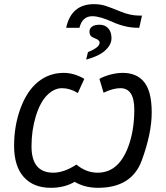

<svg xmlns="http://www.w3.org/2000/svg" viewBox="-20 -895 799 925"><path d="M395 -607.9 403.8 -644Q460 -666.5 460 -689Q460 -701.7 441.4 -708.5Q422.9 -715.3 417 -722.7Q411.1 -730 411.1 -743.7Q411.1 -757.3 423.1 -766.6Q435.1 -775.9 460 -775.9Q484.9 -775.9 501 -759Q517.1 -742.2 517.1 -710.9Q517.1 -679.7 487.1 -652.1Q457 -624.5 395 -607.9ZM433.1 -875Q463.4 -875 489.5 -866.5Q515.6 -857.9 562 -838.9Q608.4 -819.8 651.9 -819.8H664.1L650.9 -761.2H644Q584 -761.2 522.5 -789.1Q460.9 -816.9 424.8 -816.9Q376.5 -816.9 362.8 -761.2H298.8Q323.2 -875 433.1 -875ZM131.8 -189.9Q131.8 -63 236.8 -63Q288.1 -63 348.1 -102.1Q395.5 -63 450.2 -63Q504.9 -63 543.2 -99.1Q581.5 -135.3 604.2 -206.5Q627 -277.8 627 -367.2Q627 -470.2 560.1 -470.2Q524.4 -470.2 479 -448.2L459 -515.1Q478.5 -526.4 510 -535.2Q541.5 -543.9 571.8 -543.9Q639.2 -543.9 675 -499Q710.9 -454.1 710.9 -353Q710.9 -252 662.6 -121.1Q614.3 9.8 452.1 9.8Q388.2 9.8 339.8 -19Q290.5 9.8 225.1 9.8Q140.6 9.8 94.2 -42.5Q47.9 -94.7 47.9 -192.4Q47.9 -290 79.1 -374Q110.4 -458 163.8 -501Q217.3 -543.9 287.1 -543.9Q336.9 -543.9 386.2 -515.1L355 -446.8Q316.9 -470.2 278.8 -470.2Q240.7 -470.2 207 -436.5Q173.3 -402.8 152.6 -335.2Q131.8 -267.6 131.8 -189.9Z"/></svg>

Font: OpenSans-Italic
Style: Italic
Weight: 400
Italic angle: -12°
Foundry: Ascender Corporation
Version: Version 1.10